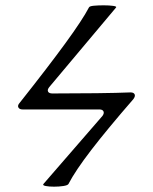

<svg xmlns="http://www.w3.org/2000/svg" viewBox="-20 -691 574 721"><path d="M143 0 365 -256Q372 -266 368.5 -273Q365 -280 353 -280H65Q53 -280 49 -287.5Q45 -295 54 -305Q161 -440 225.5 -528.5Q290 -617 314 -663Q316 -668 332.5 -669.5Q349 -671 369.5 -671Q390 -671 404.5 -669Q419 -667 416 -663L165 -364Q157 -354 160.5 -347Q164 -340 177 -340Q264 -340 342.5 -341Q421 -342 470 -344Q482 -344 485.5 -337Q489 -330 481 -319Q382 -205 322.5 -127.5Q263 -50 237 0Q234 5 218 7.5Q202 10 183 10Q164 10 151.5 7.5Q139 5 143 0Z"/></svg>

Font: Junicode SmExp
Style: Regular
Weight: 400
Width: 6
Designer: Peter S. Baker
Version: Version 2.205; ttfautohint (v1.8.4)